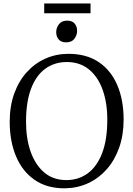

<svg xmlns="http://www.w3.org/2000/svg" viewBox="-20 -1056 756 1088"><path d="M351 11Q248 12.5 177.5 -35.8Q107 -84 71 -169.8Q35 -255.5 35 -366Q35 -454.5 60.5 -525.5Q86 -596.5 131.8 -647Q177.5 -697.5 238 -724.2Q298.5 -751 368 -751Q469 -751 538.5 -704.8Q608 -658.5 644.2 -574.5Q680.5 -490.5 680.5 -378Q680.5 -290.5 655.2 -219.2Q630 -148 585 -97Q540 -46 480.2 -18.2Q420.5 9.5 351 11ZM356 -35.5Q425 -35.5 477.2 -73.8Q529.5 -112 558.8 -188.2Q588 -264.5 588 -378Q588 -474 561.5 -547.5Q535 -621 483.8 -662.8Q432.5 -704.5 359 -704.5Q289.5 -704.5 237.5 -667.2Q185.5 -630 156.5 -554.8Q127.5 -479.5 127.5 -366Q127.5 -270 154 -195.5Q180.5 -121 231.2 -78.2Q282 -35.5 356 -35.5ZM353.5 -816Q326.5 -816 312.5 -832.5Q298.5 -849 298.5 -873.5Q298.5 -898 313.8 -918.5Q329 -939 360.5 -939H361.5Q389 -939 403 -922.5Q417 -906 417 -881.5Q417 -857 401.8 -836.5Q386.5 -816 354.5 -816ZM493 -1036.5V-981H230.5V-1036.5Z"/></svg>

Font: Merriweather 20pt Light
Style: Regular
Weight: 300
Version: Version 2.100